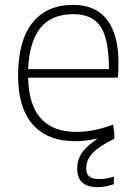

<svg xmlns="http://www.w3.org/2000/svg" viewBox="-20 -569 557 786"><path d="M288 9Q174 9 114 -59.5Q54 -128 54 -259Q54 -401 112 -475Q170 -549 280 -549Q372 -549 418.5 -488Q465 -427 465 -312Q465 -270 462 -251H95Q100 -29 293 -29Q328 -29 363.5 -36Q399 -43 443 -59L448 -23V-1Q386 29 359.5 57Q333 85 333 120Q333 143 345.5 153.5Q358 164 387 164Q416 164 446 154V185Q432 190 414.5 193.5Q397 197 379 197Q296 197 296 121Q296 86 314.5 58Q333 30 380 -2Q330 9 288 9ZM280 -511Q190 -511 145 -454Q100 -397 95 -286H426Q426 -407 392.5 -459Q359 -511 280 -511Z"/></svg>

Font: Encode Sans Normal
Style: Thin
Weight: 100
Designer: Pablo Impallari, Andres Torresi
Foundry: Pablo Impallari, Andres Torresi
Version: Version 1.000; ttfautohint (v1.00) -l 8 -r 50 -G 200 -x 14 -